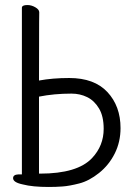

<svg xmlns="http://www.w3.org/2000/svg" viewBox="-20 -731 540 763"><path d="M174 12Q109 12 71 2Q32 -6 32 -23Q32 -37 53 -38H67V-654V-700Q67 -711 89 -711Q105 -711 120.5 -702Q136 -693 136 -682Q136 -670 135.5 -642Q135 -614 135 -411Q189 -421 255 -421Q355 -421 407 -365Q459 -309 459 -222Q459 -167 436 -121Q413 -75 373.5 -43.5Q334 -12 295 -2Q256 8 229 10Q202 12 174 12ZM135 -41H139Q288 -41 346 -103Q392 -152 392 -219Q392 -269 373.5 -300Q355 -331 326.5 -345Q298 -359 264 -359Q195 -359 135 -347Z"/></svg>

Font: LXGW WenKai Mono Lite
Style: Regular
Weight: 400
Monospace: yes
Designer: LXGW / Fontworks Inc.
Foundry: LXGW / Fontworks Inc.
Version: Version 1.520; June 14, 2025